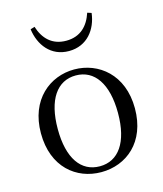

<svg xmlns="http://www.w3.org/2000/svg" viewBox="-119 -882 834 985"><g transform="rotate(-15 298.0 -389.5)"><path d="M297.5 14.6C429.8 14.6 547.5 -77.3 547.5 -257.8C547.5 -437.6 426.2 -530.6 297.5 -530.6C168.9 -530.6 48.4 -437.2 48.4 -257.8C48.4 -77.9 165 14.6 297.5 14.6ZM297.5 -16.4C198 -16.4 137.5 -100.8 137.5 -256.6C137.5 -412.7 198 -498.8 297.5 -498.8C396.3 -498.8 457.4 -412.7 457.4 -256.6C457.4 -100.8 396.3 -16.4 297.5 -16.4ZM135.6 -787.4C146.6 -702.7 201.1 -628.4 297.5 -628.4C394.8 -628.4 449.3 -702.7 459.5 -787.4L437.9 -794.4C416.7 -729.3 373.5 -683.2 297.5 -683.2C222.4 -683.2 178.7 -728.9 158.1 -794.4Z"/></g></svg>

Font: Source Han Serif CN VF
Style: Regular
Weight: 250
Designer: Ryoko NISHIZUKA 西塚涼子 (kana & ideographs); Frank Grießhammer (Latin, Greek & Cyrillic); Wenlong ZHANG 张文龙 (bopomofo); San
Foundry: Adobe
Version: Version 2.002;hotconv 1.1.0;makeotfexe 2.6.0